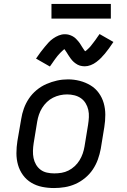

<svg xmlns="http://www.w3.org/2000/svg" viewBox="-20 -942 640 970"><path d="M253 8Q222 8 192.5 2Q163 -4 138 -19Q113 -34 96 -57.5Q79 -81 71 -109Q63 -137 63 -168Q63 -199 68 -230L87 -340Q91 -367 100.5 -393.5Q110 -420 126 -444Q142 -468 165 -487Q188 -506 214.5 -517.5Q241 -529 268 -535Q295 -541 323 -541Q354 -541 383 -533.5Q412 -526 437 -511Q462 -496 479 -472.5Q496 -449 504 -421Q512 -393 512 -362Q512 -331 507 -300L489 -190Q484 -163 474.5 -136.5Q465 -110 449 -86Q433 -62 410 -43Q387 -24 361 -12.5Q335 -1 307.5 3.5Q280 8 253 8ZM254 -66Q273 -66 291 -69Q309 -72 326 -80.5Q343 -89 357.5 -102.5Q372 -116 382 -132.5Q392 -149 398 -166.5Q404 -184 407 -202L425 -312Q428 -331 429 -350Q430 -369 426 -387Q422 -405 412.5 -420.5Q403 -436 388.5 -446Q374 -456 356 -460.5Q338 -465 319 -465Q301 -465 283 -461Q265 -457 248 -448.5Q231 -440 217 -426.5Q203 -413 193 -397Q183 -381 177 -363.5Q171 -346 168 -328L150 -218Q147 -199 146.5 -180Q146 -161 149.5 -143.5Q153 -126 162 -110.5Q171 -95 185 -84.5Q199 -74 217 -70Q235 -66 254 -66ZM232 -606 162 -646Q174 -664 185 -678.5Q196 -693 206 -705Q216 -717 225.5 -727.5Q235 -738 248.5 -747.5Q262 -757 277 -763Q292 -769 307 -769Q313 -769 318 -768.5Q323 -768 328 -766.5Q333 -765 338 -763Q343 -761 347.5 -758.5Q352 -756 356 -753Q360 -750 363 -747Q366 -744 370 -739.5Q374 -735 377.5 -731Q381 -727 383.5 -723Q386 -719 388.5 -715Q391 -711 393.5 -707Q396 -703 399 -698.5Q402 -694 405 -689.5Q408 -685 410 -683Q414 -685 420 -690.5Q426 -696 429.5 -699.5Q433 -703 436.5 -707Q440 -711 444 -716.5Q448 -722 452.5 -727.5Q457 -733 462 -740Q467 -747 472 -754.5Q477 -762 483 -770L553 -730Q541 -712 530.5 -697.5Q520 -683 510 -671Q500 -659 490 -649Q480 -639 467 -629Q454 -619 438.5 -613Q423 -607 408 -607Q402 -607 395.5 -608Q389 -609 383.5 -610.5Q378 -612 372.5 -615Q367 -618 362 -621.5Q357 -625 353 -628.5Q349 -632 344.5 -637Q340 -642 336.5 -647Q333 -652 330 -656.5Q327 -661 324 -665.5Q321 -670 317.5 -676Q314 -682 310.5 -686.5Q307 -691 305 -694Q302 -691 295.5 -685.5Q289 -680 286 -676.5Q283 -673 279 -669Q275 -665 271 -660Q267 -655 262.5 -649Q258 -643 253 -636Q248 -629 243 -621.5Q238 -614 232 -606ZM240 -848V-922H540V-848Z"/></svg>

Font: Iosevka Slab Extended Oblique
Style: Regular
Weight: 400
Width: 7
Italic angle: -9°
Monospace: yes
Designer: Belleve Invis
Foundry: Belleve Invis
Version: Version 11.1.0; ttfautohint (v1.8.3)